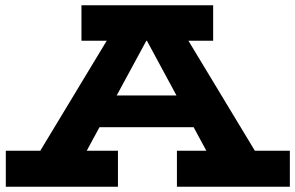

<svg xmlns="http://www.w3.org/2000/svg" viewBox="-20 -706 1117 726"><path d="M61 -18 418 -609H658L1015 -18H824L502 -614H567L244 -18ZM2 0V-136H426V0ZM318 -225 342 -345H727L750 -225ZM649 0V-136H1076V0ZM288 -552V-686H786V-552Z"/></svg>

Font: BioRhyme SemiExpanded ExtraBold
Style: Regular
Weight: 800
Width: 6
Designer: Aoife Mooney
Foundry: Aoife Mooney Type
Version: Version 1.600;gftools[0.9.33]